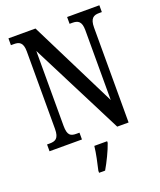

<svg xmlns="http://www.w3.org/2000/svg" viewBox="-167 -817 952 1141"><g transform="rotate(-20 309.0 -246.5)"><path d="M26 0H231V-43H212C176 -43 156 -52 156 -114V-587L454 0H526V-600C526 -659 549 -671 583 -671H601V-714H397V-671H415C449 -671 472 -660 472 -604V-162L197 -714H26V-671H45C77 -671 102 -662 102 -604V-114C102 -52 78 -43 41 -43H26ZM259 208V221H297C322 179 354 113 368 71V61H287C282 109 269 164 259 208Z"/></g></svg>

Font: Noto Serif Georgian ExtraCondensed Medium
Style: Regular
Weight: 500
Width: 2
Designer: Monotype Design Team, Akaki Razmadze
Foundry: Google LLC
Version: Version 2.003